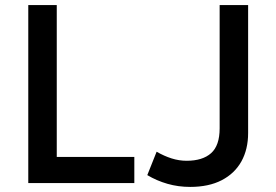

<svg xmlns="http://www.w3.org/2000/svg" viewBox="-20 -720 1086 755"><path d="M91.2 0V-700H203.2V-102.8H508.2V0ZM727.8 15Q680.7 15 638.5 2.8Q596.3 -9.3 559.2 -31.4L595.9 -123.4Q625.4 -106.4 654.7 -97.1Q684.1 -87.8 713.8 -87.8Q776.8 -87.8 810.2 -117.8Q843.7 -147.8 843.7 -215.2V-700H955.7V-197.1Q955.7 -132.9 929.2 -85.2Q902.6 -37.6 851.7 -11.3Q800.8 15 727.8 15Z"/></svg>

Font: Geologica Thin
Style: Regular
Weight: 100
Version: Version 1.010;gftools[0.9.28]